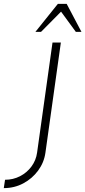

<svg xmlns="http://www.w3.org/2000/svg" viewBox="-144 -719 440 989"><path d="M-124.5 250 -118 207Q-76.5 207 -41 188.8Q-5.5 170.5 18 138.8Q41.5 107 47 67.5L126.5 -500H169.5L90 67.5Q83 118 52.5 159.5Q22 201 -24 225.5Q-70 250 -124.5 250ZM199.5 -699 275.5 -555H246.5L170.5 -659L67.5 -555H38.5L154 -699Z"/></svg>

Font: Urbanist ExtraLight
Style: Italic
Weight: 250
Version: Version 1.303